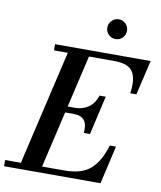

<svg xmlns="http://www.w3.org/2000/svg" viewBox="-147 -1037 934 1116"><g transform="rotate(10 320.5 -478.5)"><path d="M405.1 -898.4Q405.1 -922.4 422.3 -939.6Q439.6 -956.9 463.6 -956.9Q487.6 -956.9 504.5 -939.6Q521.3 -922.4 521.3 -898.4Q521.3 -874.4 504.5 -857.3Q487.6 -840.2 463.6 -840.2Q439.6 -840.2 422.3 -857.3Q405.1 -874.4 405.1 -898.4ZM302 -369.5H249.5L172 -36.5H304Q406 -36.5 458.2 -83.2Q510.5 -130 538.5 -225H575L523.5 0H-46V-36.5H47L204.5 -713.5H123V-750H687L639 -545H602.5Q615.5 -625.5 590.5 -669.5Q565.5 -713.5 478 -713.5H329.5L258 -406H302Q344 -406 378.5 -428.2Q413 -450.5 429.5 -500.5H466L413.5 -271H377Q387.5 -369.5 302 -369.5Z"/></g></svg>

Font: Bodoni* 06pt Medium
Style: Italic
Weight: 500
Italic angle: -13°
Version: Version 2.3